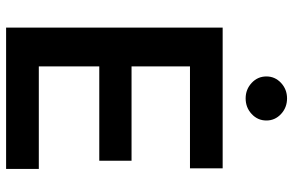

<svg xmlns="http://www.w3.org/2000/svg" viewBox="-190 -794 984 645"><g transform="rotate(90 302.5 -472.0)"><path d="M73.2 0V-727.5H545.9V-617.7H203.6V-421.4H520.5V-313H203.6V-109.9H547.9V0ZM311 -804.7Q280.8 -804.7 259 -825Q237.3 -845.2 237.3 -874.5Q237.3 -903.3 259 -923.6Q280.8 -943.8 311 -943.8Q341.8 -943.8 363.5 -923.6Q385.3 -903.3 385.3 -874.5Q385.3 -845.2 363.5 -825Q341.8 -804.7 311 -804.7Z"/></g></svg>

Font: Inter SemiBold
Style: Regular
Weight: 600
Designer: Rasmus Andersson
Foundry: rsms
Version: Version 4.001;git-9221beed3